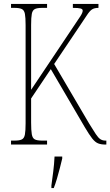

<svg xmlns="http://www.w3.org/2000/svg" viewBox="-20 -734 560 975"><path d="M36 0V-20H54Q79 -20 91 -26Q103 -32 106.5 -51Q110 -70 110 -108V-607Q110 -645 106.5 -663.5Q103 -682 91 -688Q79 -694 54 -694H36V-714H219V-694H194Q169 -694 157 -688Q145 -682 141.5 -663.5Q138 -645 138 -607V-278L345 -587Q377 -634 388.5 -652Q400 -670 400 -680Q400 -688 389 -691Q378 -694 350 -694V-714H480V-694Q459 -694 447 -686Q435 -678 420.5 -655.5Q406 -633 376 -589L255 -409L433 -106Q454 -72 466.5 -53Q479 -34 490 -27Q501 -20 515 -20H520V0H514Q493 0 478 -6Q463 -12 448 -31Q433 -50 410 -89L238 -383L138 -234V-112Q138 -72 141.5 -52Q145 -32 157 -26Q169 -20 194 -20H219V0ZM241 208Q246 171 250.5 136Q255 101 257 61H296V71Q291 92 284 119.5Q277 147 269 174Q261 201 253 221H241Z"/></svg>

Font: Noto Serif Khmer ExtraCondensed Thin
Style: Regular
Weight: 100
Width: 2
Designer: Danh Hong and the Monotype Design Team
Foundry: Monotype Imaging Inc.
Version: Version 2.004; ttfautohint (v1.8.4.7-5d5b)